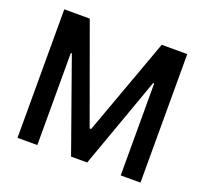

<svg xmlns="http://www.w3.org/2000/svg" viewBox="-125 -874 1088 1021"><g transform="rotate(20 419.5 -363.5)"><path d="M71.4 -727.3H215.6L414.8 -178.3H423.3L622.9 -727.3H767.4V0H655.5V-520.2H649.5L464.5 -3.6H373.2L189.3 -521H183.6V0H71.4Z"/></g></svg>

Font: Interface Medium
Style: Regular
Weight: 500
Designer: Rasmus Andersson
Foundry: rsms
Version: Version 1.8